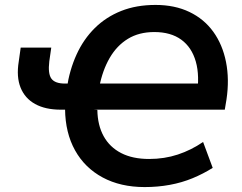

<svg xmlns="http://www.w3.org/2000/svg" viewBox="-20 -749 982 779"><path d="M567 10Q469 10 396.5 -29Q324 -68 284.5 -139Q245 -210 244 -306L265 -304H227Q164 -304 122.5 -327Q81 -350 63.5 -393.5Q46 -437 56 -499L64 -556H188L180 -500Q174 -450 188.5 -430Q203 -410 243 -410H276L251 -390Q262 -465 290.5 -527.5Q319 -590 364.5 -635Q410 -680 471.5 -704.5Q533 -729 611 -729Q689 -729 748.5 -700.5Q808 -672 845.5 -620Q883 -568 897 -497.5Q911 -427 899 -346L892 -304H360L375 -303Q376 -241 400.5 -196.5Q425 -152 471.5 -128Q518 -104 585 -104Q647 -104 701.5 -122Q756 -140 804 -173L843 -68Q805 -44 761.5 -26Q718 -8 669 1Q620 10 567 10ZM606 -619Q544 -619 499 -591.5Q454 -564 425 -514Q396 -464 383 -397L360 -410H812L778 -359Q791 -441 774.5 -499Q758 -557 715.5 -588Q673 -619 606 -619Z"/></svg>

Font: Nunitoga
Style: Bold Italic
Weight: 700
Italic angle: -9°
Designer: Vernon Adams
Foundry: Vernon Adams
Version: Version 1.0